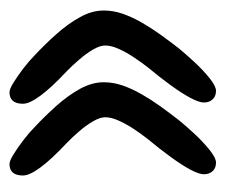

<svg xmlns="http://www.w3.org/2000/svg" viewBox="-54 -514 453 384"><g transform="rotate(-90 172.0 -321.5)"><path d="M183 -115.5Q172 -115.5 165.8 -122.2Q159.5 -129 159.5 -139.5Q159.5 -149.5 168.8 -166.8Q178 -184 194 -206Q210 -228 229.5 -251.5Q239 -263.5 249.2 -278.8Q259.5 -294 266.5 -309.5Q273.5 -325 273.5 -337Q273.5 -347.5 265.5 -361.2Q257.5 -375 245.2 -389.2Q233 -403.5 221 -415Q189 -445 173 -466.8Q157 -488.5 157 -501.5Q157 -528.5 180 -528.5Q186.5 -528.5 199.8 -520.2Q213 -512 228 -500.5Q243 -489 253.5 -478.5Q275.5 -458 296.2 -434.8Q317 -411.5 330.2 -387.5Q343.5 -363.5 343.5 -340Q343.5 -321 337 -302.2Q330.5 -283.5 319.5 -264.2Q308.5 -245 295 -226.2Q281.5 -207.5 267.5 -189.5Q256.5 -176 240.2 -158.5Q224 -141 208 -128.2Q192 -115.5 183 -115.5ZM39.5 -115.5Q28.5 -115.5 22.2 -122.2Q16 -129 16 -139.5Q16 -149.5 25.2 -166.8Q34.5 -184 50.5 -206Q66.5 -228 86 -251.5Q95.5 -263.5 105.8 -278.8Q116 -294 123 -309.5Q130 -325 130 -337Q130 -347.5 122 -361.2Q114 -375 101.8 -389.2Q89.5 -403.5 77.5 -415Q45.5 -445 29.5 -466.8Q13.5 -488.5 13.5 -501.5Q13.5 -528.5 36.5 -528.5Q43 -528.5 56.2 -520.2Q69.5 -512 84.5 -500.5Q99.5 -489 110 -478.5Q132 -458 152.8 -434.8Q173.5 -411.5 186.8 -387.5Q200 -363.5 200 -340Q200 -321 193.5 -302.2Q187 -283.5 176 -264.2Q165 -245 151.5 -226.2Q138 -207.5 124 -189.5Q113 -176 96.8 -158.5Q80.5 -141 64.5 -128.2Q48.5 -115.5 39.5 -115.5Z"/></g></svg>

Font: Gluten
Style: Regular
Weight: 400
Designer: Tyler Finck
Foundry: Etcetera Type Company
Version: Version 1.300